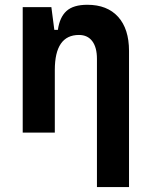

<svg xmlns="http://www.w3.org/2000/svg" viewBox="-20 -547 626 792"><path d="M379.9 224.6V-304.2Q379.9 -351.6 360.6 -377.2Q341.3 -402.8 305.7 -402.8Q206.1 -402.8 206.1 -258.3V0H73.7V-517.6H191.9L204.1 -423.8H218.8Q226.1 -476.1 254.4 -501.7Q282.7 -527.3 340.3 -527.3Q422.4 -527.3 467.3 -477.5Q512.2 -427.7 512.2 -336.9V224.6Z"/></svg>

Font: Cascadia Code NF
Style: Bold
Weight: 700
Monospace: yes
Designer: Aaron Bell
Foundry: Saja Typeworks
Version: Version 2404.023; ttfautohint (v1.8.4)